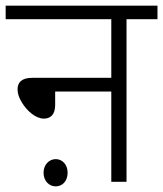

<svg xmlns="http://www.w3.org/2000/svg" viewBox="-20 -642 576 678"><path d="M0 -574.2H373V-367.2H94.2C55.2 -367.2 42 -350.1 42 -326.2C42 -312 46.9 -297.4 56.6 -281.2C75.7 -249 106.9 -223.1 134.8 -223.1C158.7 -223.1 174.8 -237.8 174.8 -271V-318.8H373V0H426.8V-574.2H536.1V-622.1H0ZM133.8 -32.2C133.8 -2.9 153.3 16.1 176.8 16.1C200.7 16.1 218.8 -2.9 218.8 -32.2C218.8 -60.1 200.7 -80.1 176.8 -80.1C153.3 -80.1 133.8 -60.1 133.8 -32.2Z"/></svg>

Font: Noto Reveo Sans
Style: Regular
Weight: 300
Designer: Monotype Design Team
Foundry: Monotype Imaging Inc.
Version: Version 2.007